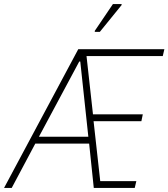

<svg xmlns="http://www.w3.org/2000/svg" viewBox="-39 -932 835 952"><path d="M-19 0 349 -688H776L768 -654H390L422 -365H669L662 -331H425L458 -34H637L629 0H426L403 -220H136L19 0ZM154 -254H399L359 -627H354ZM431 -774V-779L521 -912H564V-907L456 -774Z"/></svg>

Font: Saira SemiCondensed Thin
Style: Italic
Weight: 250
Width: 4
Italic angle: -12°
Designer: Hector Gatti with collaboration of the Omnibus-Type team
Foundry: Omnibus-Type
Version: Version 1.101